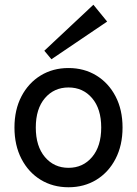

<svg xmlns="http://www.w3.org/2000/svg" viewBox="-20 -779 578 810"><path d="M269 11Q203 11 151.5 -20.5Q100 -52 70.5 -109Q41 -166 41 -241Q41 -316 70.5 -372.5Q100 -429 151.5 -460.5Q203 -492 269 -492Q335 -492 386.5 -460.5Q438 -429 467.5 -372.5Q497 -316 497 -241Q497 -166 467.5 -109Q438 -52 386.5 -20.5Q335 11 269 11ZM269 -71Q330 -71 368.5 -116.5Q407 -162 407 -241Q407 -320 368.5 -365Q330 -410 269 -410Q208 -410 169.5 -365Q131 -320 131 -241Q131 -162 169.5 -116.5Q208 -71 269 -71ZM197 -529 167 -565 374 -759 432 -688Z"/></svg>

Font: Zen Kaku Gothic New Medium
Style: Regular
Weight: 500
Designer: Yoshimichi Ohira
Foundry: Positype
Version: Version 1.002